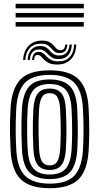

<svg xmlns="http://www.w3.org/2000/svg" viewBox="-20 -980 522 1010"><path d="M241.5 10Q137.8 10 89.5 -36.5Q41.2 -83 35.8 -190.8Q33.5 -235 32.8 -271.6Q32 -308.2 32.8 -341.9Q33.5 -375.5 35.5 -410Q41.5 -514 87.6 -562Q133.8 -610 241.5 -610Q346 -610 393.4 -563.1Q440.8 -516.2 446.2 -410Q449.8 -342 449.5 -291.4Q449.2 -240.8 446.5 -191Q440.5 -84.5 393.5 -37.2Q346.5 10 241.5 10ZM241.5 -14Q333.2 -14 372.2 -57.1Q411.2 -100.2 416.5 -192.8Q419.2 -242 419.5 -290.4Q419.8 -338.8 416.2 -408.8Q411.5 -502.5 371.1 -544.2Q330.8 -586 241.5 -586Q150.5 -586 110.6 -543.8Q70.8 -501.5 65.5 -408.2Q63.8 -377.8 62.9 -346Q62 -314.2 62.6 -276.8Q63.2 -239.2 65.8 -191.2Q70.8 -93.5 113.5 -53.8Q156.2 -14 241.5 -14ZM241.5 -38Q171.5 -38 135.6 -72.5Q99.8 -107 95.5 -194.2Q93.5 -234.2 92.9 -271.4Q92.2 -308.5 92.9 -342.1Q93.5 -375.8 95.2 -405.2Q100 -487 132.8 -524.5Q165.5 -562 241.5 -562Q312.8 -562 347.4 -527Q382 -492 386.2 -408.2Q388.5 -363.8 389.1 -327Q389.8 -290.2 389.1 -258.2Q388.5 -226.2 386.8 -195.8Q382 -111 348.5 -74.5Q315 -38 241.5 -38ZM241.5 -62Q299.2 -62 326 -93.2Q352.8 -124.5 356.8 -196.8Q359.2 -238 359.5 -289.4Q359.8 -340.8 356.5 -405Q353 -477.2 325.6 -507.6Q298.2 -538 241.5 -538Q183.2 -538 156.4 -507Q129.5 -476 125.2 -404.2Q123.8 -377.8 123 -346Q122.2 -314.2 122.8 -276.8Q123.2 -239.2 125.5 -195.5Q129.2 -122.5 157 -92.2Q184.8 -62 241.5 -62ZM241.5 -86Q199.2 -86 178.9 -111.5Q158.5 -137 155.5 -197Q153.5 -236.2 152.9 -270.5Q152.2 -304.8 152.9 -337.1Q153.5 -369.5 155.2 -403Q158.8 -462.5 178.6 -488.2Q198.5 -514 241.5 -514Q282.2 -514 302.9 -489.4Q323.5 -464.8 326.5 -404Q329.5 -343.8 329.5 -293.6Q329.5 -243.5 326.8 -198Q323.5 -138 303.6 -112Q283.8 -86 241.5 -86ZM241.5 -110Q269.8 -110 282 -131.9Q294.2 -153.8 296.8 -199.5Q299.2 -242 299.5 -289.8Q299.8 -337.5 296.5 -402.5Q294.5 -446.5 282.2 -468.2Q270 -490 241.5 -490Q212.8 -490 200.4 -468.5Q188 -447 185.2 -401.5Q183.5 -369.5 182.9 -338.9Q182.2 -308.2 182.9 -274.2Q183.5 -240.2 185.5 -198Q187.8 -151.2 200.9 -130.6Q214 -110 241.5 -110ZM101.5 -664.8Q104.5 -713.2 131.4 -739.9Q158.2 -766.5 201.8 -766.5Q225.8 -766.5 239.5 -758.9Q253.2 -751.2 261.6 -741.2Q270 -731.2 278 -723.6Q286 -716 298.5 -716Q309.8 -716 315.9 -723.1Q322 -730.2 323.8 -745.8H334.2Q332.8 -724.2 323.1 -712.5Q313.5 -700.8 294 -700.8Q277 -700.8 267.5 -708.2Q258 -715.8 250 -725.5Q242 -735.2 229.8 -742.8Q217.5 -750.2 195 -750.2Q157.5 -750.2 136.4 -726.8Q115.2 -703.2 113.2 -664.8ZM125 -664.8Q127.5 -700 144.6 -718.9Q161.8 -737.8 191.2 -737.8Q211.5 -737.8 222.8 -730.2Q234 -722.8 242.2 -713Q250.5 -703.2 261.4 -695.8Q272.2 -688.2 291.8 -688.2Q317 -688.2 330.2 -703.1Q343.5 -718 346 -745.8H358Q356.2 -708.8 338.2 -688.9Q320.2 -669 288.5 -669Q267 -669 254.4 -676.6Q241.8 -684.2 232.8 -694.4Q223.8 -704.5 213.2 -712.1Q202.8 -719.8 185 -719.8Q163 -719.8 150.6 -705.5Q138.2 -691.2 137 -664.8ZM148.8 -664.8Q150.2 -685.5 158.6 -696.4Q167 -707.2 183 -707.2Q197.8 -707.2 207.1 -699.8Q216.5 -692.2 225.9 -682.2Q235.2 -672.2 249.4 -664.8Q263.5 -657.2 287.2 -657.2Q325.2 -657.2 346.6 -680.1Q368 -703 369.8 -745.8H381.5Q379 -695 352.8 -667.8Q326.5 -640.5 280.2 -640.5Q253.5 -640.5 237.6 -648.1Q221.8 -655.8 212.1 -665.8Q202.5 -675.8 195 -683.4Q187.5 -691 177.5 -691Q169 -691 164.2 -684.2Q159.5 -677.5 159.5 -664.8ZM420.8 -936H62.2V-960H420.8ZM420.8 -840H62.2V-864H420.8ZM420.8 -888H62.2V-912H420.8Z"/></svg>

Font: Big Shoulders Inline Display Thin Black
Style: Regular
Weight: 900
Version: Version 2.002